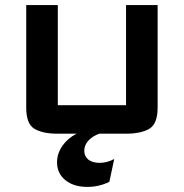

<svg xmlns="http://www.w3.org/2000/svg" viewBox="-20 -520 722 754"><path d="M83 -97V-500H207V-107Q207 -107 207 -107Q207 -107 207 -107H475Q475 -107 475 -107Q475 -107 475 -107V-500H599V-97Q599 -33.5 566.2 -14.2Q533.5 5 476 5H205Q147.5 5 115.2 -14.2Q83 -33.5 83 -97ZM390 0Q355.5 6 333.2 26.2Q311 46.5 311 72.5Q311 94 327 106.8Q343 119.5 371 119.5Q385.5 119.5 400 115.8Q414.5 112 428.5 104.5L409.5 194Q389.5 204 367.5 209Q345.5 214 323 214Q269.5 214 236.8 187.5Q204 161 204 117.5Q204 80.5 228 48.8Q252 17 292 0Z"/></svg>

Font: Science Gothic
Style: Regular
Weight: 400
Designer: Thomas Phinney, Vassil Kateliev, Brandon Buerkle
Foundry: Font Detective LLC
Version: Version 1.018